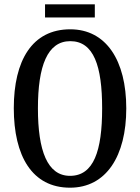

<svg xmlns="http://www.w3.org/2000/svg" viewBox="-20 -861 651 891"><path d="M189 -780H420V-841H189ZM305 10C473 10 566 -137 566 -358C566 -580 473 -725 306 -725C129 -725 44 -580 44 -359C44 -137 129 10 305 10ZM305 -45C200 -45 156 -161 156 -358C156 -555 200 -670 306 -670C415 -670 454 -555 454 -358C454 -161 415 -45 305 -45Z"/></svg>

Font: Noto Serif Devanagari ExtraCondensed Medium
Style: Regular
Weight: 500
Width: 2
Designer: Universal Thirst, Indian Type Foundry and the Monotype Design Team
Foundry: Monotype Imaging Inc.
Version: Version 2.004